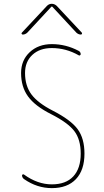

<svg xmlns="http://www.w3.org/2000/svg" viewBox="-20 -970 540 1000"><path d="M98.6 -790Q94.7 -790 92.8 -793.5Q90.8 -796.9 93.8 -799.8L224.6 -939.5Q235.4 -950.2 249.5 -950.2Q263.7 -950.2 275.4 -939.5L406.2 -799.8Q408.2 -796.9 406.7 -793.5Q405.3 -790 401.4 -790Q388.7 -790 377.9 -799.8L252 -935.5H250H248L122.1 -799.8Q111.3 -790 98.6 -790ZM245.1 -376Q162.1 -418 126 -467.8Q89.8 -517.6 89.8 -589.8Q89.8 -656.2 134.8 -698.2Q179.7 -740.2 250 -740.2Q323.2 -740.2 389.6 -705.1Q399.4 -700.2 400.4 -688.5Q400.4 -684.6 397 -682.1Q393.6 -679.7 390.6 -681.6Q324.2 -719.7 250 -719.7Q186.5 -719.7 148.4 -684.1Q110.4 -648.4 110.4 -589.8Q110.4 -523.4 143.6 -478.5Q176.8 -433.6 254.9 -393.6Q348.6 -345.7 384.3 -297.4Q419.9 -249 419.9 -169.9Q419.9 -84 375.5 -37.1Q331.1 9.8 250 9.8Q172.9 9.8 105.5 -37.1Q95.7 -43.9 94.7 -55.7Q94.7 -59.6 98.1 -61.5Q101.6 -63.5 105.5 -60.5Q175.8 -9.8 250 -9.8Q323.2 -9.8 361.8 -51.3Q400.4 -92.8 400.4 -169.9Q400.4 -243.2 367.2 -287.1Q334 -331.1 245.1 -376Z"/></svg>

Font: Rounded Mgen+ 1m thin
Style: Regular
Weight: 100
Designer: [Source Han Sans]
Ryoko NISHIZUKA  (kana & ideographs); Paul D. Hunt (Latin, Greek & Cyrillic); Wenlong ZHANG  (bopomofo
Version: Version 1.059.20150602